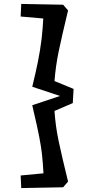

<svg xmlns="http://www.w3.org/2000/svg" viewBox="-20 -849 482 976"><path d="M301 -825 326 -796Q294 -663 278.5 -588.5Q263 -514 257 -437L354 -397L350 -325L257 -285Q262 -208 278.5 -130Q295 -52 326 74L301 103L88 107L85 43L201 32Q198 -24 193 -68Q185 -140 153 -274L144 -314L285 -361L144 -408Q162 -482 173 -536.5Q184 -591 192 -655Q198 -714 200 -755L85 -765L88 -829Z"/></svg>

Font: Andada Pro ExtraBold
Style: Regular
Weight: 800
Designer: Carolina Giovagnoli
Foundry: Huerta Tipografica
Version: Version 3.005; ttfautohint (v1.8.4)